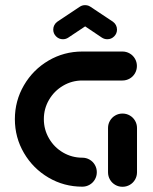

<svg xmlns="http://www.w3.org/2000/svg" viewBox="-20 -716 586 736"><path d="M351.1 -55.9Q351.1 -40.7 343.7 -28Q336.3 -15.2 323.5 -7.8Q310.7 -0.4 295.6 -0.4Q225.2 -0.4 165.9 -35.2Q106.7 -70 71.9 -129.4Q37 -188.9 37 -259.3Q37 -329.6 71.9 -389.3Q106.7 -448.9 165.9 -483.7Q225.2 -518.5 295.6 -518.5H449.3Q464.4 -518.5 477.2 -511.1Q490 -503.7 497.4 -490.9Q504.8 -478.1 504.8 -463Q504.8 -447.8 497.4 -435Q490 -422.2 477.2 -414.8Q464.4 -407.4 449.3 -407.4H295.6Q255.6 -407.4 221.7 -387.4Q187.8 -367.4 168 -333.5Q148.1 -299.6 148.1 -259.3Q148.1 -219.3 168 -185.2Q187.8 -151.1 221.7 -131.3Q255.6 -111.5 295.6 -111.5Q310.7 -111.5 323.5 -104.1Q336.3 -96.7 343.7 -83.9Q351.1 -71.1 351.1 -55.9ZM449.6 0Q434.4 0 421.7 -7.4Q408.9 -14.8 401.5 -27.6Q394.1 -40.4 394.1 -55.6V-225.2Q394.1 -240.4 401.5 -253.1Q408.9 -265.9 421.7 -273.3Q434.4 -280.7 449.6 -280.7Q464.8 -280.7 477.6 -273.3Q490.4 -265.9 497.8 -253.1Q505.2 -240.4 505.2 -225.2V-55.6Q505.2 -40.4 497.8 -27.6Q490.4 -14.8 477.6 -7.4Q464.8 0 449.6 0ZM306.3 -696.3Q321.5 -696.3 332.4 -685.4Q343.3 -674.4 343.3 -659.3Q343.3 -650 339.1 -642Q334.8 -634.1 327.4 -628.9L241.9 -571.9Q232.6 -565.6 221.1 -565.6Q205.9 -565.6 195 -576.5Q184.1 -587.4 184.1 -602.6Q184.1 -611.9 188.3 -619.8Q192.6 -627.8 200 -633L285.6 -690Q294.8 -696.3 306.3 -696.3ZM326.3 -690.4 412.6 -633Q420 -627.8 424.3 -619.8Q428.5 -611.9 428.5 -602.6Q428.5 -587.4 417.6 -576.5Q406.7 -565.6 391.5 -565.6Q380 -565.6 370.4 -571.9L285.6 -628.9Z"/></svg>

Font: 26F Galaxy Sans
Style: Regular
Weight: 400
Designer: C₂₉H₂₅N₃O₅
Version: Version 1.100;FEAKit 1.0